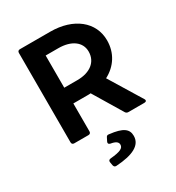

<svg xmlns="http://www.w3.org/2000/svg" viewBox="-201 -748 1013 1104"><g transform="rotate(-30 305.5 -195.5)"><path d="M446.3 -232.4C517.6 -269.5 560.5 -335.9 560.5 -418.9C560.5 -541 457 -625 301.8 -625H100.6C90.8 -625 85 -619.1 85 -609.4V-15.6C85 -5.9 90.8 0 100.6 0H195.3C205.1 0 210.9 -5.9 210.9 -15.6V-201.2H304.7C312.5 -201.2 319.3 -201.2 326.2 -202.1L441.4 -10.7C445.3 -3.9 452.1 0 460 0H566.4C579.1 0 584 -7.8 577.1 -18.6ZM210.9 -519.5H294.9C380.9 -519.5 436.5 -479.5 436.5 -416C436.5 -347.7 382.8 -305.7 297.9 -305.7H210.9ZM280.3 64.5 269.5 85.9C264.6 96.7 268.6 102.5 280.3 105.5C311.5 110.4 327.1 121.1 327.1 138.7C327.1 162.1 305.7 173.8 239.3 179.7C227.5 180.7 222.7 187.5 224.6 197.3L228.5 219.7C230.5 228.5 236.3 234.4 246.1 233.4C356.4 226.6 418.9 196.3 418.9 133.8C418.9 88.9 389.6 64.5 299.8 54.7C290 52.7 284.2 55.7 280.3 64.5Z"/></g></svg>

Font: Ed Sans Neue SemiBold
Style: Regular
Weight: 600
Designer: Stephen Hutchings
Version: Version 1.004;PS 001.004;hotconv 1.0.88;makeotf.lib2.5.64775